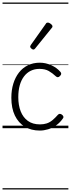

<svg xmlns="http://www.w3.org/2000/svg" viewBox="-20 -1016 562 1522"><path d="M296 19Q227 19 176.5 -11.5Q126 -42 98 -100Q70 -158 70 -241Q70 -302 85.5 -352.5Q101 -403 130 -440.5Q159 -478 201 -498.5Q243 -519 296 -519Q342 -519 386.5 -499Q431 -479 460 -445Q466 -437 465 -429.5Q464 -422 455 -413Q446 -404 438.5 -404Q431 -404 424 -410Q395 -437 366 -453.5Q337 -470 292 -470Q255 -470 224 -455Q193 -440 170.5 -410.5Q148 -381 136.5 -339.5Q125 -298 125 -245Q125 -182 144 -133.5Q163 -85 201 -57.5Q239 -30 297 -30Q327 -30 351 -38Q375 -46 396 -63.5Q417 -81 440 -107Q447 -114 455 -113.5Q463 -113 471 -107Q479 -101 482 -93.5Q485 -86 480 -79Q457 -45 426 -23Q395 -1 361 9Q327 19 296 19ZM245 -623Q238 -623 228.5 -631Q219 -639 219 -647Q219 -649 220.5 -651.5Q222 -654 224 -659L343 -827Q346 -833 350 -835Q354 -837 359 -837Q366 -837 374.5 -832Q383 -827 389.5 -820.5Q396 -814 396 -807Q396 -803 394.5 -800Q393 -797 389 -793L259 -632Q252 -623 245 -623ZM0 476H522V486H0ZM0 -20H522V0H0ZM0 -505H522V-500H0ZM0 -996H522V-986H0Z"/></svg>

Font: Playwrite PL Guides
Style: Regular
Weight: 400
Designer: Veronika Burian, José Scaglione
Foundry: TypeTogether
Version: Version 1.003